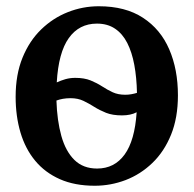

<svg xmlns="http://www.w3.org/2000/svg" viewBox="-20 -583 619 614"><path d="M283 11Q219 11 171.5 -10Q124 -31 92.5 -69Q61 -107 45.5 -159.2Q30 -211.5 30 -273.5Q30 -344.5 52 -398.5Q74 -452.5 111.8 -489Q149.5 -525.5 197 -544.2Q244.5 -563 296 -563Q381 -563 437.2 -526.2Q493.5 -489.5 521.2 -425.2Q549 -361 549 -278Q549 -206.5 527 -152.2Q505 -98 467.2 -61.8Q429.5 -25.5 381.8 -7.2Q334 11 283 11ZM290.5 -44Q346 -44 378.5 -88.8Q411 -133.5 417 -224Q407.5 -219 395.8 -216.5Q384 -214 370 -214Q340 -214 319.2 -222.2Q298.5 -230.5 281.5 -241.2Q264.5 -252 246.8 -260.5Q229 -269 205.5 -269Q192.5 -269 181.2 -267Q170 -265 160.5 -261.5Q162.5 -197.5 176.2 -148.2Q190 -99 218 -71.5Q246 -44 290.5 -44ZM380.5 -280Q391 -280 400.5 -281.8Q410 -283.5 418 -286Q417 -335 409.5 -375.5Q402 -416 387 -445.5Q372 -475 348 -491.2Q324 -507.5 290 -507.5Q233 -507.5 200 -461.2Q167 -415 161.5 -319.5Q174.5 -325.5 189.2 -329.8Q204 -334 220.5 -334Q249.5 -334 269.8 -325.8Q290 -317.5 306.5 -306.8Q323 -296 340.2 -288Q357.5 -280 380.5 -280Z"/></svg>

Font: Merriweather 36pt SemiBold
Style: Regular
Weight: 600
Version: Version 2.100